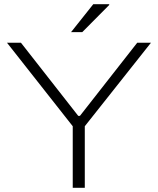

<svg xmlns="http://www.w3.org/2000/svg" viewBox="-20 -888 747 908"><path d="M324 0V-291L13 -686H79L350 -340H358L629 -686H694L381 -291V0ZM316 -736 421 -868H496L497 -865L369 -736Z"/></svg>

Font: Archivo SemiExpanded Thin
Style: Regular
Weight: 250
Width: 6
Designer: Hector Gatti
Foundry: Omnibus-Type
Version: Version 2.001